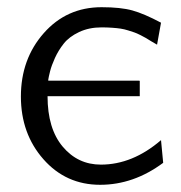

<svg xmlns="http://www.w3.org/2000/svg" viewBox="-20 -505 503 533"><path d="M38 -237Q38 -341 101.5 -413Q165 -485 262 -485Q315 -485 347.5 -476Q380 -467 427 -442L416 -381Q412 -383 400.5 -390Q389 -397 385 -399.5Q381 -402 370 -407.5Q359 -413 353 -415Q347 -417 336 -420.5Q325 -424 315 -425.5Q305 -427 291 -428Q277 -429 262 -429Q227 -429 199.5 -416Q172 -403 157 -384Q142 -365 132.5 -344Q123 -323 119 -307Q115 -291 114 -284Q114 -282 114 -281H367L368 -280V-238H112Q112 -148 154 -98Q196 -48 260 -48Q348 -48 427 -116L433 -53Q351 8 258 8Q163 8 100.5 -63Q38 -134 38 -237Z"/></svg>

Font: Coval
Style: ExtraLight
Weight: 250
Foundry: Context Ltd
Version: Version 001.000